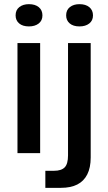

<svg xmlns="http://www.w3.org/2000/svg" viewBox="-20 -736 521 923"><path d="M64 0V-529H173V0ZM119 -609Q89 -609 72 -623.5Q55 -638 55 -662Q55 -688 73 -702Q91 -716 119 -716Q149 -716 166.5 -701.5Q184 -687 184 -662Q184 -637 166 -623Q148 -609 119 -609ZM198 167V85H240Q275 85 291 68.5Q307 52 307 11V-529H416V21Q416 70 399.5 102.5Q383 135 351.5 151Q320 167 273 167ZM362 -609Q332 -609 315 -623.5Q298 -638 298 -662Q298 -688 316 -702Q334 -716 362 -716Q392 -716 409.5 -701.5Q427 -687 427 -662Q427 -637 409 -623Q391 -609 362 -609Z"/></svg>

Font: Mona Sans SemiExpanded Medium
Style: Regular
Weight: 500
Width: 6
Designer: Deni Anggara
Foundry: GitHub
Version: Version 2.000